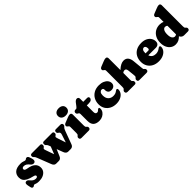

<svg xmlns="http://www.w3.org/2000/svg" viewBox="338 -2212 3681 3681"><g transform="rotate(-45 2179.0 -371.0)"><path d="M243 -65Q268 -65 279 -74Q290 -83 290 -95.5Q290 -106.5 280.2 -116Q270.5 -125.5 245.5 -131Q162.5 -150 114.8 -175.2Q67 -200.5 46.8 -234Q26.5 -267.5 26.5 -312.5Q26.5 -388.5 78 -433.8Q129.5 -479 236.5 -479Q280 -479 306.2 -468.2Q332.5 -457.5 349 -457.5Q364.5 -457.5 374.5 -468.5Q384.5 -479.5 401.5 -479.5Q416 -479.5 427.8 -469.8Q439.5 -460 448 -435L462 -392.5Q473 -358.5 467 -335Q461 -311.5 441.5 -304Q421 -296.5 399 -304Q377 -311.5 360.5 -332Q335 -365 308.5 -383Q282 -401 247.5 -401Q223.5 -401 211.8 -390.2Q200 -379.5 200 -364Q200 -347.5 213.8 -336.8Q227.5 -326 268 -319Q463 -288 463 -147.5Q463 -98.5 436.2 -62.2Q409.5 -26 362.5 -6.2Q315.5 13.5 254.5 13.5Q217.5 13.5 195.8 8.2Q174 3 162.5 -2.5Q151 -8 145 -8Q130.5 -8 119.2 2.8Q108 13.5 92 13.5Q78.5 13.5 68.8 4.2Q59 -5 54 -28.5L42.5 -83.5Q36.5 -113 41.2 -134Q46 -155 67.5 -160.5Q104 -170 139 -125Q185 -65 243 -65Z M792.5 5.5H725Q699 5.5 680.8 -8.8Q662.5 -23 650 -55.5L540 -337.5Q528.5 -367.5 517.5 -377L509.5 -384.5Q498 -395.5 493.8 -404.2Q489.5 -413 489.5 -424.5Q489.5 -466 534 -466H758.5Q795.5 -466 795.5 -426.5Q795.5 -398 772.5 -382L765.5 -377Q753.5 -369.5 753.8 -356Q754 -342.5 765 -311.5L822 -149.5L881.5 -301L868 -337.5Q857.5 -364.5 845 -376L837 -383Q826.5 -392.5 823 -402.5Q819.5 -412.5 819.5 -425Q819.5 -466 859 -466H1082.5Q1119 -466 1119 -424.5Q1119 -408.5 1112.2 -399.8Q1105.5 -391 1093 -382.5L1085.5 -377Q1073 -368.5 1075 -354.2Q1077 -340 1086.5 -311.5L1140 -151.5L1191.5 -307.5Q1200.5 -335 1197.2 -351.2Q1194 -367.5 1178 -377.5L1170 -382.5Q1157.5 -390.5 1151.5 -399.5Q1145.5 -408.5 1145.5 -424.5Q1145.5 -466 1184.5 -466H1307Q1327.5 -466 1339.8 -455Q1352 -444 1352 -424.5Q1352 -411.5 1347.5 -402.5Q1343 -393.5 1330 -383L1325 -378.5Q1315 -370.5 1306.8 -355.5Q1298.5 -340.5 1287.5 -310L1191.5 -50Q1180 -18.5 1160 -6.5Q1140 5.5 1116 5.5H1050Q1025 5.5 1006 -9Q987 -23.5 975 -55.5L925.5 -185L868 -50Q854.5 -18 834.8 -6.2Q815 5.5 792.5 5.5Z M1506 -516.5Q1452.5 -516.5 1421.8 -543Q1391 -569.5 1391 -615Q1391 -660 1421.8 -686.2Q1452.5 -712.5 1506 -712.5Q1559 -712.5 1589.8 -686.2Q1620.5 -660 1620.5 -615Q1620.5 -569.5 1589.8 -543Q1559 -516.5 1506 -516.5ZM1613 -435.5V-138Q1613 -113 1616.2 -103.8Q1619.5 -94.5 1625.5 -89.5L1632 -84.5Q1643 -76.5 1649 -66.5Q1655 -56.5 1655 -42Q1655 -22 1643.2 -11Q1631.5 0 1610.5 0H1414Q1369.5 0 1369.5 -42Q1369.5 -56.5 1375.5 -66.5Q1381.5 -76.5 1393 -84.5L1399 -89.5Q1405 -94.5 1408.2 -103.8Q1411.5 -113 1411.5 -138V-292.5Q1411.5 -313.5 1407 -321.8Q1402.5 -330 1393.5 -335L1387.5 -339Q1376 -346 1370 -354.2Q1364 -362.5 1364 -376Q1364 -391 1373 -402Q1382 -413 1403.5 -421.5L1501.5 -460.5Q1527 -470.5 1542.5 -474.8Q1558 -479 1574 -479Q1592.5 -479 1602.8 -466.8Q1613 -454.5 1613 -435.5Z M1702 -376 1694 -380.5Q1669.5 -394 1669.5 -423Q1669.5 -442 1682.5 -454Q1695.5 -466 1716.5 -466H1732Q1741 -466 1750.2 -473.2Q1759.5 -480.5 1773.5 -499L1815 -554Q1829.5 -573.5 1847 -585.5Q1864.5 -597.5 1881.5 -597.5Q1902 -597.5 1914.2 -585.2Q1926.5 -573 1926.5 -549V-466H2029Q2071.5 -466 2071.5 -430Q2071.5 -404 2049 -386.2Q2026.5 -368.5 1974.5 -368.5H1926.5V-192.5Q1926.5 -131 1971 -131Q1989.5 -131 2002.2 -141.5Q2015 -152 2025.5 -162.2Q2036 -172.5 2048 -171.5Q2068.5 -171 2068.5 -138Q2068.5 -98.5 2044.8 -64.2Q2021 -30 1980.8 -9Q1940.5 12 1891 12Q1809 12 1767 -27Q1725 -66 1725 -149.5V-333.5Q1725 -353 1719.8 -361.2Q1714.5 -369.5 1702 -376Z M2569 -331.5Q2569 -291.5 2541.8 -266.2Q2514.5 -241 2469.5 -241Q2425 -241 2403 -265.2Q2381 -289.5 2381 -327V-342Q2381 -382.5 2340 -382.5Q2314.5 -382.5 2295.8 -359.5Q2277 -336.5 2277 -288Q2277 -212 2316.8 -174Q2356.5 -136 2414 -136Q2445.5 -136 2468.2 -142.8Q2491 -149.5 2513 -166Q2527.5 -177 2535 -180.8Q2542.5 -184.5 2549.5 -184.5Q2571.5 -183.5 2571.5 -152Q2571.5 -108.5 2544 -71Q2516.5 -33.5 2467 -10.8Q2417.5 12 2351 12Q2280 12 2223 -17Q2166 -46 2133 -99Q2100 -152 2100 -224Q2100 -296.5 2131.8 -354Q2163.5 -411.5 2222.2 -445.2Q2281 -479 2361 -479Q2425 -479 2471.8 -459Q2518.5 -439 2543.8 -405.5Q2569 -372 2569 -331.5Z M2861.5 -711.5V-392Q2913.5 -439.5 2954 -459.2Q2994.5 -479 3031 -479Q3091.5 -479 3123 -440.2Q3154.5 -401.5 3161 -336L3180.5 -138Q3183 -113 3185 -103.8Q3187 -94.5 3193.5 -89.5L3199.5 -84.5Q3210.5 -75.5 3216.8 -66Q3223 -56.5 3223 -42Q3223 -22 3211 -11Q3199 0 3178.5 0H2980.5Q2941 0 2941 -42Q2941 -65 2958.5 -78.5L2965.5 -84.5Q2972.5 -89.5 2976.2 -99.5Q2980 -109.5 2977.5 -135.5L2963.5 -274.5Q2960 -305 2949 -320.5Q2938 -336 2914.5 -336Q2901 -336 2887.8 -330.8Q2874.5 -325.5 2861.5 -313.5V-138Q2861.5 -110.5 2863.8 -100Q2866 -89.5 2873 -84.5L2880 -78.5Q2897.5 -64.5 2897.5 -42Q2897.5 0 2858 0H2662.5Q2642 0 2630 -11Q2618 -22 2618 -42Q2618 -56.5 2624 -66.2Q2630 -76 2641 -84.5L2647.5 -89.5Q2653.5 -94.5 2656.8 -103.8Q2660 -113 2660 -138V-569Q2660 -590 2655.2 -598Q2650.5 -606 2642 -611.5L2636 -615Q2624.5 -622 2618.5 -630.5Q2612.5 -639 2612.5 -652.5Q2612.5 -667.5 2621.5 -678.2Q2630.5 -689 2651.5 -697.5L2750 -736.5Q2775.5 -746.5 2791 -750.8Q2806.5 -755 2822.5 -755Q2841 -755 2851.2 -742.8Q2861.5 -730.5 2861.5 -711.5Z M3732 -300.5Q3732 -259 3708.5 -236.5Q3685 -214 3643 -214H3439.5Q3454 -171 3486.2 -150Q3518.5 -129 3563.5 -129Q3591.5 -129 3619.5 -138.2Q3647.5 -147.5 3670.5 -166Q3694.5 -185 3707 -184Q3716 -183.5 3722.8 -176.8Q3729.5 -170 3729.5 -153Q3729.5 -110 3702 -72.2Q3674.5 -34.5 3624 -11.2Q3573.5 12 3504.5 12Q3427 12 3369.8 -18Q3312.5 -48 3280.8 -101.8Q3249 -155.5 3249 -226.5Q3249 -299 3279 -356Q3309 -413 3367.8 -446Q3426.5 -479 3512 -479Q3581 -479 3630 -454.5Q3679 -430 3705.5 -389.2Q3732 -348.5 3732 -300.5ZM3428.5 -289Q3428.5 -283.5 3429 -278H3499.5Q3531 -278 3531 -310.5Q3531 -349 3516.5 -365.8Q3502 -382.5 3484 -382.5Q3461.5 -382.5 3445 -361.2Q3428.5 -340 3428.5 -289Z M3770.5 -217.5Q3770.5 -298 3801.2 -356.5Q3832 -415 3886 -447Q3940 -479 4009.5 -479Q4060.5 -479 4099.5 -459V-569Q4099.5 -590 4094.8 -598Q4090 -606 4081 -611.5L4075.5 -615Q4064 -622 4058 -630.5Q4052 -639 4052 -652.5Q4052 -667.5 4060.8 -678.2Q4069.5 -689 4091 -697.5L4189.5 -736.5Q4215 -746.5 4230.5 -750.8Q4246 -755 4261.5 -755Q4280.5 -755 4290.8 -742.8Q4301 -730.5 4301 -711.5V-138Q4301 -113 4304.2 -103.8Q4307.5 -94.5 4313.5 -89.5L4319.5 -84.5Q4330.5 -76 4336.8 -66.2Q4343 -56.5 4343 -42Q4343 -22 4331 -11Q4319 0 4298.5 0H4195Q4167.5 0 4144.5 -16.8Q4121.5 -33.5 4113 -57.5Q4081.5 -24.5 4044.2 -6.2Q4007 12 3962 12Q3906.5 12 3863.2 -16.8Q3820 -45.5 3795.2 -97Q3770.5 -148.5 3770.5 -217.5ZM3978.5 -240.5Q3978.5 -171.5 4001 -139.5Q4023.5 -107.5 4057.5 -107.5Q4081 -107.5 4099.5 -122.5V-354Q4088.5 -365 4076.5 -369.2Q4064.5 -373.5 4051.5 -373.5Q4019 -373.5 3998.8 -339.5Q3978.5 -305.5 3978.5 -240.5Z"/></g></svg>

Font: Fraunces 72pt SuperSoft Black
Style: Regular
Weight: 900
Version: Version 1.000;[0bf87f6ff]